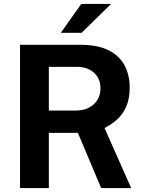

<svg xmlns="http://www.w3.org/2000/svg" viewBox="-20 -949 736 969"><path d="M642 0H490.5L373 -278.5H226.5V0H81V-723H386Q472.5 -723 527.5 -695.5Q582.5 -668 608.5 -619.2Q634.5 -570.5 634.5 -507Q634.5 -450 617 -410.8Q599.5 -371.5 570.5 -345.5Q541.5 -319.5 507.5 -303ZM360 -391Q418.5 -391 452.8 -422.2Q487 -453.5 487 -503.5Q487 -553 454 -582.2Q421 -611.5 370.5 -611.5H226.5V-391ZM390 -929H540.5L392 -783.5H287Z"/></svg>

Font: Public Sans
Style: Bold
Weight: 700
Designer: The Public Sans project authors (U.S. Web Design System). Libre Franklin designed by Pablo Impallari and Rodrigo Fuenzal
Version: Version 1.008; ttfautohint (v1.8.1) -l 8 -r 50 -G 200 -x 14 